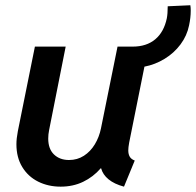

<svg xmlns="http://www.w3.org/2000/svg" viewBox="-20 -697 740 725"><path d="M42 -152.3Q42 -173.8 47.4 -201.7L111.8 -521H228L165.5 -206.1Q162.1 -189.5 162.1 -173.8Q162.1 -134.8 183.8 -113.8Q205.6 -92.8 240.7 -92.8Q272 -92.8 296.9 -108.9Q321.8 -125 338.1 -152.1Q354.5 -179.2 361.3 -212.4L423.8 -521H481Q533.2 -521 566.2 -548.6Q599.1 -576.2 609.9 -627.9Q613.3 -645 613.3 -673.3L698.7 -677.2Q700.2 -668.5 700.2 -656.7Q700.2 -629.9 693.8 -600.6Q686 -562 661.6 -529.3Q637.2 -496.6 601.6 -474.9Q565.9 -453.1 525.4 -445.3L467.8 -158.7Q464.4 -140.1 464.4 -129.4Q464.4 -114.7 470 -105.2Q475.6 -95.7 488.8 -90.8L448.2 7.8Q411.6 -2 389.9 -19.8Q368.2 -37.6 361.8 -61.5H360.4Q332 -28.8 293.9 -10.5Q255.9 7.8 209 7.8Q162.1 7.8 124 -11.2Q85.9 -30.3 64 -66.4Q42 -102.5 42 -152.3Z"/></svg>

Font: Reddit Sans Fudge SmBold Italic
Style: Regular
Weight: 600
Italic angle: -11.25°
Designer: Stephen Hutchings
Version: Version 1.013